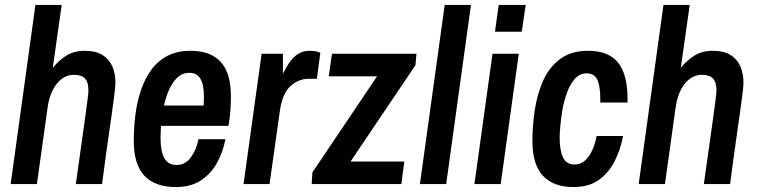

<svg xmlns="http://www.w3.org/2000/svg" viewBox="-20 -743 3061 775"><path d="M23 0 123 -723H229L193 -469Q214 -496 245.5 -517Q277 -538 323 -538Q366 -538 393 -521.5Q420 -505 433 -476Q446 -447 446 -409Q446 -401 444.5 -385Q443 -369 439.5 -344.5Q436 -320 431.5 -285.5Q427 -251 420.5 -208Q414 -165 407 -113Q400 -61 392 0H286Q294 -57 301 -106Q308 -155 313.5 -195Q319 -235 323.5 -267Q328 -299 331 -322Q334 -345 335.5 -358.5Q337 -372 337 -376Q337 -411 323 -426Q309 -441 278 -441Q239 -441 210 -406Q181 -371 172 -308L129 0Z M690 12Q606 12 563 -33.5Q520 -79 520 -174Q520 -224 526 -275Q532 -326 547 -373Q562 -420 588 -457.5Q614 -495 654 -516.5Q694 -538 749 -538Q830 -538 871 -493Q912 -448 912 -356Q912 -328 910 -297Q908 -266 902 -235H630Q629 -219 628.5 -206Q628 -193 628 -187Q628 -132 643.5 -104.5Q659 -77 693 -77Q728 -77 750.5 -108Q773 -139 781 -181H890Q880 -129 855.5 -85Q831 -41 790.5 -14.5Q750 12 690 12ZM642 -317H802Q803 -335 803 -342.5Q803 -350 803 -355Q803 -401 789 -425Q775 -449 745 -449Q716 -449 696 -430Q676 -411 662.5 -381Q649 -351 642 -317Z M963 0 1036 -526H1122V-445Q1132 -466 1146 -487.5Q1160 -509 1180.5 -523.5Q1201 -538 1229 -538Q1250 -538 1261.5 -534Q1273 -530 1273 -530L1259 -425H1225Q1186 -425 1153 -396Q1120 -367 1110 -297L1068 0Z M1238 0 1241 -47 1502 -435H1307L1320 -526H1661L1657 -480L1395 -91H1612L1600 0Z M1675 0 1775 -723H1881L1781 0Z M1895 0 1968 -526H2074L2001 0ZM1978 -615 1993 -723H2102L2086 -615Z M2294 12Q2214 12 2171.5 -33.5Q2129 -79 2129 -174Q2129 -235 2138.5 -298.5Q2148 -362 2172 -416.5Q2196 -471 2240.5 -504.5Q2285 -538 2354 -538Q2436 -538 2474.5 -490.5Q2513 -443 2513 -345V-329H2403V-345Q2403 -395 2391 -421Q2379 -447 2348 -447Q2320 -447 2300.5 -425Q2281 -403 2268.5 -368.5Q2256 -334 2250 -298Q2244 -262 2241.5 -232Q2239 -202 2239 -189Q2239 -136 2252.5 -107.5Q2266 -79 2299 -79Q2324 -79 2341.5 -95Q2359 -111 2371 -137.5Q2383 -164 2388 -194H2495Q2485 -140 2461 -92.5Q2437 -45 2397 -16.5Q2357 12 2294 12Z M2558 0 2658 -723H2764L2728 -469Q2749 -496 2780.5 -517Q2812 -538 2858 -538Q2901 -538 2928 -521.5Q2955 -505 2968 -476Q2981 -447 2981 -409Q2981 -401 2979.5 -385Q2978 -369 2974.5 -344.5Q2971 -320 2966.5 -285.5Q2962 -251 2955.5 -208Q2949 -165 2942 -113Q2935 -61 2927 0H2821Q2829 -57 2836 -106Q2843 -155 2848.5 -195Q2854 -235 2858.5 -267Q2863 -299 2866 -322Q2869 -345 2870.5 -358.5Q2872 -372 2872 -376Q2872 -411 2858 -426Q2844 -441 2813 -441Q2774 -441 2745 -406Q2716 -371 2707 -308L2664 0Z"/></svg>

Font: Archivo Narrow SemiBold
Style: Italic
Weight: 600
Italic angle: -8°
Designer: Hector Gatti
Foundry: Omnibus-Type
Version: Version 3.002